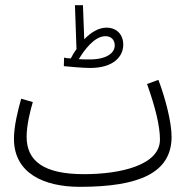

<svg xmlns="http://www.w3.org/2000/svg" viewBox="-20 -702 747 743"><path d="M329 -439C420 -439 457 -484 457 -529C457 -568 432 -595 392 -595C362 -595 332 -577 306 -550L301 -682H270L276 -512C267 -500 260 -488 254 -476C245 -476 236 -477 228 -479L227 -446C248 -444 299 -439 329 -439ZM388 -562C411 -562 424 -547 424 -526C424 -496 391 -472 327 -472C314 -472 300 -472 285 -473C305 -507 345 -562 388 -562ZM289 21C517 21 644 -32 644 -173C644 -229 620 -322 593 -393L549 -377C580 -290 599 -216 599 -162C599 -63 447 -28 305 -28C149 -28 83 -79 83 -173C83 -217 97 -274 107 -307L62 -320C49 -274 34 -214 34 -165C34 -32 149 21 289 21Z"/></svg>

Font: Noto Sans Arabic UI XCn Lt
Style: Regular
Weight: 300
Width: 2
Designer: Monotype Design Team, Nadine Chahine and Nizar Qandah
Foundry: Monotype Imaging Inc.
Version: Version 2.010